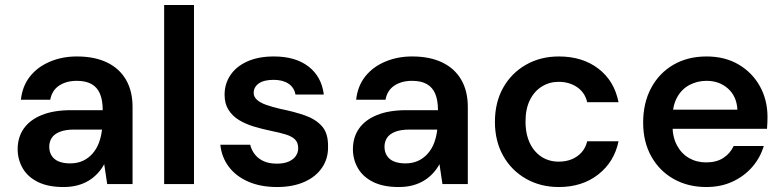

<svg xmlns="http://www.w3.org/2000/svg" viewBox="-20 -740 3149 772"><path d="M235 12Q173 12 132 -8.5Q91 -29 71 -64Q51 -99 51 -140Q51 -188 75.5 -223Q100 -258 148 -277.5Q196 -297 266 -297H393Q393 -337 382 -363Q371 -389 348 -402Q325 -415 289 -415Q247 -415 218 -396Q189 -377 182 -339H64Q70 -394 100.5 -432.5Q131 -471 180.5 -492Q230 -513 289 -513Q360 -513 410 -489Q460 -465 486.5 -419.5Q513 -374 513 -310V0H411L399 -80Q389 -61 373.5 -44Q358 -27 338 -14.5Q318 -2 292.5 5Q267 12 235 12ZM262 -83Q291 -83 313.5 -93.5Q336 -104 352.5 -123Q369 -142 378 -166.5Q387 -191 390 -218V-219H279Q243 -219 220.5 -210Q198 -201 188 -185.5Q178 -170 178 -150Q178 -129 188 -113.5Q198 -98 217 -90.5Q236 -83 262 -83Z M640 0V-720H760V0Z M1094 12Q1028 12 978.5 -9.5Q929 -31 900 -69.5Q871 -108 866 -158H986Q991 -137 1004.5 -119.5Q1018 -102 1040 -92Q1062 -82 1093 -82Q1122 -82 1141 -90.5Q1160 -99 1169.5 -113Q1179 -127 1179 -143Q1179 -167 1166 -179.5Q1153 -192 1128.5 -199.5Q1104 -207 1069 -214Q1035 -221 1001.5 -231Q968 -241 941.5 -257Q915 -273 899 -298Q883 -323 883 -359Q883 -403 906.5 -438Q930 -473 974.5 -493Q1019 -513 1081 -513Q1168 -513 1220.5 -472.5Q1273 -432 1282 -360H1168Q1163 -388 1140 -403.5Q1117 -419 1080 -419Q1041 -419 1020.5 -404.5Q1000 -390 1000 -366Q1000 -351 1013 -339Q1026 -327 1050 -318.5Q1074 -310 1108 -302Q1163 -291 1206 -276Q1249 -261 1274.5 -232.5Q1300 -204 1299 -150Q1300 -103 1275 -66Q1250 -29 1203.5 -8.5Q1157 12 1094 12Z M1583 12Q1521 12 1480 -8.5Q1439 -29 1419 -64Q1399 -99 1399 -140Q1399 -188 1423.5 -223Q1448 -258 1496 -277.5Q1544 -297 1614 -297H1741Q1741 -337 1730 -363Q1719 -389 1696 -402Q1673 -415 1637 -415Q1595 -415 1566 -396Q1537 -377 1530 -339H1412Q1418 -394 1448.5 -432.5Q1479 -471 1528.5 -492Q1578 -513 1637 -513Q1708 -513 1758 -489Q1808 -465 1834.5 -419.5Q1861 -374 1861 -310V0H1759L1747 -80Q1737 -61 1721.5 -44Q1706 -27 1686 -14.5Q1666 -2 1640.5 5Q1615 12 1583 12ZM1610 -83Q1639 -83 1661.5 -93.5Q1684 -104 1700.5 -123Q1717 -142 1726 -166.5Q1735 -191 1738 -218V-219H1627Q1591 -219 1568.5 -210Q1546 -201 1536 -185.5Q1526 -170 1526 -150Q1526 -129 1536 -113.5Q1546 -98 1565 -90.5Q1584 -83 1610 -83Z M2227 12Q2153 12 2094.5 -21.5Q2036 -55 2003 -114Q1970 -173 1970 -250Q1970 -328 2003 -387Q2036 -446 2094.5 -479.5Q2153 -513 2227 -513Q2322 -513 2386 -464Q2450 -415 2467 -329H2341Q2332 -368 2300.5 -389.5Q2269 -411 2226 -411Q2189 -411 2158.5 -392Q2128 -373 2110.5 -337.5Q2093 -302 2093 -251Q2093 -213 2103 -183Q2113 -153 2131.5 -132Q2150 -111 2174 -100.5Q2198 -90 2226 -90Q2255 -90 2278.5 -99.5Q2302 -109 2318.5 -127.5Q2335 -146 2341 -172H2467Q2450 -89 2385.5 -38.5Q2321 12 2227 12Z M2820 12Q2746 12 2688.5 -20.5Q2631 -53 2598.5 -111.5Q2566 -170 2566 -247Q2566 -326 2598 -386Q2630 -446 2687.5 -479.5Q2745 -513 2821 -513Q2895 -513 2950 -480.5Q3005 -448 3035.5 -393Q3066 -338 3066 -269Q3066 -259 3065.5 -247Q3065 -235 3064 -222H2653V-299H2945Q2942 -353 2907 -384Q2872 -415 2821 -415Q2784 -415 2752.5 -398.5Q2721 -382 2702.5 -348.5Q2684 -315 2684 -265V-236Q2684 -189 2702 -155.5Q2720 -122 2750.5 -104.5Q2781 -87 2819 -87Q2861 -87 2888.5 -105Q2916 -123 2930 -153H3051Q3037 -106 3005 -69Q2973 -32 2926 -10Q2879 12 2820 12Z"/></svg>

Font: DM Sans 17pt SemiBold
Style: Regular
Weight: 600
Version: Version 4.004;gftools[0.9.30]